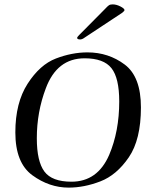

<svg xmlns="http://www.w3.org/2000/svg" viewBox="-20 -846 689 876"><path d="M50 -242Q50 -377 106 -464Q162 -551 235 -579Q308 -607 379 -607Q475 -607 549 -551.5Q623 -496 623 -356Q623 -209 567.5 -128Q512 -47 438 -18.5Q364 10 293 10Q205 10 127.5 -46.5Q50 -103 50 -242ZM478 -139Q524 -247 524 -383Q524 -490 488.5 -535Q453 -580 366 -580Q240 -580 189 -443Q148 -335 148 -215Q148 -110 182.5 -63.5Q217 -17 306 -17Q425 -17 478 -139ZM332 -673Q332 -677 341 -686Q350 -695 352 -697L459 -805Q471 -818 477 -822Q483 -826 494 -826Q511 -826 529.5 -816.5Q548 -807 548 -800Q548 -796 538 -788L367 -675Q355 -666 346 -666Q332 -666 332 -673Z"/></svg>

Font: Unna
Style: Italic
Weight: 400
Italic angle: -8.05°
Designer: Jorge de Buen Unna
Foundry: Omnibus-Type
Version: Version 2.008